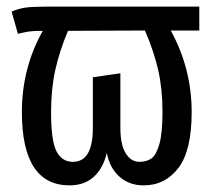

<svg xmlns="http://www.w3.org/2000/svg" viewBox="-20 -547 641 579"><path d="M581 -455H495Q558 -340 558 -209Q558 -93 518 -40.5Q478 12 413 12Q370 12 340.5 -14Q311 -40 302 -86Q291 -39 262.5 -13.5Q234 12 190 12Q46 12 46 -209Q46 -342 109 -454Q81 -454 67.5 -452Q54 -450 34 -445L15 -512Q36 -521 56.5 -524Q77 -527 121 -527H581ZM417 -455 185 -454Q159 -392 146.5 -335Q134 -278 134 -208Q134 -124 150 -91.5Q166 -59 200 -59Q260 -59 260 -161V-314L343 -326V-161Q343 -111 359 -85Q375 -59 400 -59Q422 -59 436.5 -69Q451 -79 460.5 -112Q470 -145 470 -210Q470 -279 457 -336Q444 -393 417 -455Z"/></svg>

Font: Fira Sans Compressed
Style: Regular
Weight: 400
Width: 1
Designer: bBox Type GmbH & Carrois Corporate GbR & Edenspiekermann AG
Foundry: bBox Type GmbH & Carrois Corporate GbR & Edenspiekermann AG
Version: Version 4.301